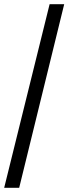

<svg xmlns="http://www.w3.org/2000/svg" viewBox="-20 -780 328 921"><path d="M0 121 218 -760H288L72 121Z"/></svg>

Font: Noto Serif Khmer
Style: Bold
Weight: 700
Version: Version 2.003